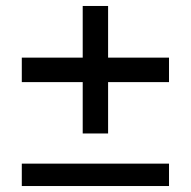

<svg xmlns="http://www.w3.org/2000/svg" viewBox="-20 -623 640 643"><path d="M257 -176V-348H53V-430H257V-603H342V-430H546V-348H342V-176ZM53 0V-75H546V0Z"/></svg>

Font: Mona Sans Medium
Style: Regular
Weight: 500
Designer: Deni Anggara
Foundry: GitHub
Version: Version 2.000;Glyphs 3.2.3 (3260)